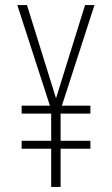

<svg xmlns="http://www.w3.org/2000/svg" viewBox="-20 -734 441 754"><path d="M200 -348 86 -714H48L176 -319H65V-288H181V-181H65V-150H181V0H218V-150H335V-181H218V-288H335V-319H223L351 -714H314Z"/></svg>

Font: Noto Sans Hebrew ExtraCondensed ExtraLight
Style: Regular
Weight: 200
Width: 2
Designer: Monotype Design Team
Foundry: Monotype Imaging Inc.
Version: Version 2.004